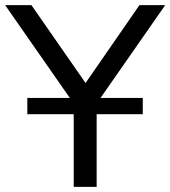

<svg xmlns="http://www.w3.org/2000/svg" viewBox="-20 -725 661 745"><path d="M266 0V-366L283 -299L0 -705H102L314 -400H310L521 -705H621L338 -299L355 -366V0ZM86 -282V-345H534V-282Z"/></svg>

Font: Nunito Sans 8pt
Style: Regular
Weight: 400
Version: Version 3.101;gftools[0.9.27]